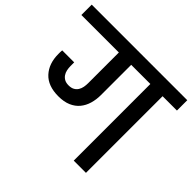

<svg xmlns="http://www.w3.org/2000/svg" viewBox="-195 -947 1155 1155"><g transform="rotate(45 382.5 -370.0)"><path d="M563 -652H400V-395Q400 -356 390 -322Q380 -288 359 -262.5Q338 -237 304.5 -222.5Q271 -208 224 -208Q135 -208 89.5 -257.5Q44 -307 44 -389Q44 -397 44 -404.5Q44 -412 45 -420H147V-389Q147 -372 150.5 -355.5Q154 -339 163 -326Q172 -313 186 -305.5Q200 -298 221 -298Q243 -298 257.5 -306Q272 -314 280.5 -327.5Q289 -341 292 -357.5Q295 -374 295 -391V-652H-24V-740H789V-652H667V0H563Z"/></g></svg>

Font: SVN-Poppins Medium
Style: Regular
Weight: 500
Designer: Ninad Kale (Devanagari), Jonny Pinhorn (Latin)
Foundry: Indian Type Foundry
Version: Version 3.002 2017; ttfautohint (v1.8.3)